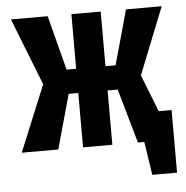

<svg xmlns="http://www.w3.org/2000/svg" viewBox="-48 -547 696 718"><g transform="rotate(-5 300.0 -187.5)"><path d="M464 -110V0H476L495 125H588V-110ZM585 -500H451L394 -295H356V-500H246V-295H210L157 -500H19L118 -248L16 0H153L210 -204H246V0H356V-204H394L452 0H583L485 -249Z"/></g></svg>

Font: Advent Pro Expanded
Style: Bold
Weight: 700
Width: 7
Designer: VivaRado, Andreas Kalpakidis
Foundry: VivaRado, Andreas Kalpakidis
Version: Version 3.000